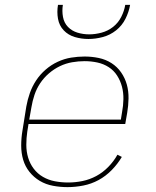

<svg xmlns="http://www.w3.org/2000/svg" viewBox="-20 -760 640 788"><path d="M257 8Q227 8 197.5 2.5Q168 -3 143.5 -17.5Q119 -32 101 -54.5Q83 -77 75 -104.5Q67 -132 67 -162.5Q67 -193 72 -223L88 -323Q93 -351 102.5 -378Q112 -405 128 -429.5Q144 -454 167 -474Q190 -494 217 -506.5Q244 -519 272 -523.5Q300 -528 327 -528Q357 -528 385.5 -522Q414 -516 437.5 -501Q461 -486 477 -463Q493 -440 500.5 -413Q508 -386 507.5 -356Q507 -326 502 -297L494 -251H97L92 -220Q88 -193 88 -165.5Q88 -138 95.5 -113Q103 -88 118.5 -67.5Q134 -47 156.5 -34Q179 -21 205.5 -16Q232 -11 260 -11Q289 -11 318.5 -17Q348 -23 375 -37.5Q402 -52 424.5 -75Q447 -98 462 -125L480 -116Q463 -87 438.5 -62Q414 -37 384.5 -21Q355 -5 322 1.5Q289 8 257 8ZM476 -269 481 -300Q486 -326 486.5 -353Q487 -380 480.5 -404.5Q474 -429 460.5 -450Q447 -471 426 -484.5Q405 -498 379.5 -503.5Q354 -509 327 -509Q302 -509 276 -504.5Q250 -500 226 -488.5Q202 -477 181 -459Q160 -441 145 -418.5Q130 -396 121.5 -370.5Q113 -345 109 -320L100 -269ZM343 -600Q314 -600 287 -608Q260 -616 241.5 -635.5Q223 -655 218 -683Q213 -711 218 -740H238Q234 -715 238.5 -690.5Q243 -666 259 -649.5Q275 -633 298 -626Q321 -619 346 -619Q371 -619 397 -626Q423 -633 444 -649.5Q465 -666 477.5 -690.5Q490 -715 494 -740H514Q509 -711 495 -683Q481 -655 456.5 -635.5Q432 -616 402 -608Q372 -600 343 -600Z"/></svg>

Font: Iosevka Aile Thin
Style: Italic
Weight: 100
Italic angle: -9°
Designer: Belleve Invis
Foundry: Belleve Invis
Version: Version 31.1.0; ttfautohint (v1.8.4)